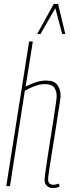

<svg xmlns="http://www.w3.org/2000/svg" viewBox="-20 -952 357 982"><path d="M226 -35Q226 -7 254 -7Q259 -7 265.5 -8.5Q272 -10 281 -13L285 2Q275 7 266.5 8.5Q258 10 250 10Q233 10 220.5 -0.5Q208 -11 208 -32Q208 -41 212.5 -74Q217 -107 224 -152.5Q231 -198 239 -248Q247 -298 254 -343.5Q261 -389 265.5 -420.5Q270 -452 270 -459Q270 -486 257.5 -504Q245 -522 209 -522Q186 -522 158.5 -512Q131 -502 107 -488L31 0H12L129 -740H148L111 -509Q135 -522 162.5 -531Q190 -540 217 -540Q256 -540 273 -518Q290 -496 290 -462Q290 -454 285 -422.5Q280 -391 273 -345Q266 -299 258 -249Q250 -199 242.5 -153Q235 -107 230.5 -75Q226 -43 226 -35ZM170 -778 255 -932H277L314 -778H298L263 -910L187 -778Z"/></svg>

Font: Georama Condensed Thin
Style: Italic
Weight: 100
Width: 3
Italic angle: -9°
Designer: Jean-Baptiste Levee
Foundry: Production Type
Version: Version 1.000